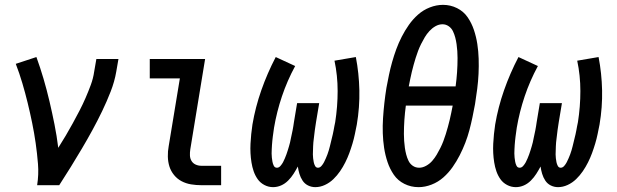

<svg xmlns="http://www.w3.org/2000/svg" viewBox="-20 -763 2540 791"><path d="M133 0Q140 -44 136.5 -87.5Q133 -131 127 -173Q121 -215 112.5 -256.5Q104 -298 94 -339Q84 -380 72 -420.5Q60 -461 45 -500L130 -528Q146 -484 159.5 -438Q173 -392 184 -345Q195 -298 204.5 -250.5Q214 -203 220 -154Q236 -179 251 -204.5Q266 -230 280 -255.5Q294 -281 307.5 -307Q321 -333 332.5 -359.5Q344 -386 354 -413Q364 -440 368 -468L377 -520H468L459 -468Q452 -427 436 -386Q420 -345 401 -305.5Q382 -266 361 -227.5Q340 -189 317.5 -151Q295 -113 271.5 -75Q248 -37 224 0Z M810 0Q788 0 767 -3.5Q746 -7 728 -16.5Q710 -26 697 -42Q684 -58 678 -77Q672 -96 671.5 -118Q671 -140 675 -161L721 -440H597V-520H825L764 -148Q762 -135 762.5 -122.5Q763 -110 769 -100Q775 -90 786 -85Q797 -80 810 -80H891V0Z M1105 8Q1086 8 1069 -1Q1052 -10 1041.5 -25Q1031 -40 1025 -57.5Q1019 -75 1016 -94Q1013 -113 1012 -132Q1011 -151 1012 -171Q1013 -191 1015 -210.5Q1017 -230 1020 -250Q1032 -321 1056.5 -391Q1081 -461 1116 -528L1196 -491Q1163 -430 1141.5 -366Q1120 -302 1109 -237Q1108 -228 1106.5 -219Q1105 -210 1104 -201Q1103 -192 1102 -183.5Q1101 -175 1100.5 -166Q1100 -157 1099.5 -148Q1099 -139 1099 -130.5Q1099 -122 1100 -113.5Q1101 -105 1102.5 -96.5Q1104 -88 1108 -80Q1112 -72 1121 -72Q1129 -72 1135.5 -79.5Q1142 -87 1146 -94.5Q1150 -102 1153.5 -110.5Q1157 -119 1160 -127Q1163 -135 1165.5 -143.5Q1168 -152 1170.5 -160Q1173 -168 1175 -176.5Q1177 -185 1178.5 -193.5Q1180 -202 1182 -210Q1184 -218 1185.5 -226.5Q1187 -235 1188.5 -243.5Q1190 -252 1191 -260L1204 -338H1295L1282 -260Q1281 -252 1279.5 -243.5Q1278 -235 1277 -226.5Q1276 -218 1275 -210Q1274 -202 1273 -193.5Q1272 -185 1271 -176.5Q1270 -168 1270 -160Q1270 -152 1269.5 -143.5Q1269 -135 1269 -127Q1269 -119 1270 -111Q1271 -103 1272.5 -95Q1274 -87 1278 -79.5Q1282 -72 1290 -72Q1298 -72 1304.5 -79.5Q1311 -87 1315 -95Q1319 -103 1322.5 -111Q1326 -119 1329 -127Q1332 -135 1334.5 -143.5Q1337 -152 1339 -160Q1341 -168 1343 -176.5Q1345 -185 1347 -193Q1349 -201 1351 -209.5Q1353 -218 1354.5 -226.5Q1356 -235 1357.5 -243Q1359 -251 1361 -260Q1371 -324 1371 -388Q1371 -452 1358 -513L1446 -528Q1459 -461 1460.5 -391Q1462 -321 1450 -250Q1446 -230 1442 -210.5Q1438 -191 1432 -171Q1426 -151 1419 -132Q1412 -113 1402.5 -94Q1393 -75 1381 -57.5Q1369 -40 1353.5 -25Q1338 -10 1318.5 -1Q1299 8 1279 8Q1263 8 1249 1Q1235 -6 1226.5 -19Q1218 -32 1213.5 -47Q1209 -62 1207 -77Q1199 -62 1189.5 -47Q1180 -32 1167 -19Q1154 -6 1138 1Q1122 8 1105 8Z M1704 8Q1673 8 1646 -5.5Q1619 -19 1602.5 -43Q1586 -67 1576.5 -95.5Q1567 -124 1562.5 -153.5Q1558 -183 1557 -214Q1556 -245 1558 -276Q1560 -307 1563.5 -338.5Q1567 -370 1572 -401Q1577 -428 1582.5 -454.5Q1588 -481 1595.5 -507.5Q1603 -534 1612.5 -560Q1622 -586 1635 -611.5Q1648 -637 1664.5 -660.5Q1681 -684 1702.5 -703Q1724 -722 1751 -732.5Q1778 -743 1805 -743Q1805 -743 1805 -743Q1805 -743 1805 -743Q1836 -743 1863 -729.5Q1890 -716 1906.5 -692Q1923 -668 1932.5 -639.5Q1942 -611 1946.5 -581.5Q1951 -552 1952 -521Q1953 -490 1951.5 -459Q1950 -428 1946 -396.5Q1942 -365 1937 -334Q1932 -307 1926.5 -280.5Q1921 -254 1914 -227.5Q1907 -201 1897 -175Q1887 -149 1874 -123.5Q1861 -98 1844.5 -74.5Q1828 -51 1806.5 -32Q1785 -13 1758 -2.5Q1731 8 1705 8Q1704 8 1704 8Q1704 8 1704 8ZM1857 -407Q1859 -422 1860.5 -436.5Q1862 -451 1863 -465.5Q1864 -480 1864.5 -495Q1865 -510 1865 -524Q1865 -538 1864 -552.5Q1863 -567 1861 -581Q1859 -595 1855.5 -608.5Q1852 -622 1846 -634.5Q1840 -647 1828.5 -655Q1817 -663 1803 -663Q1788 -663 1774 -655Q1760 -647 1749 -635Q1738 -623 1730 -609.5Q1722 -596 1715 -582Q1708 -568 1702.5 -553.5Q1697 -539 1692.5 -524.5Q1688 -510 1684 -495.5Q1680 -481 1676.5 -466.5Q1673 -452 1670 -437Q1667 -422 1664 -407ZM1707 -72Q1721 -72 1735.5 -80Q1750 -88 1760.5 -100Q1771 -112 1779 -125.5Q1787 -139 1794 -153Q1801 -167 1806.5 -181.5Q1812 -196 1816.5 -210.5Q1821 -225 1825 -239.5Q1829 -254 1832.5 -268.5Q1836 -283 1839 -298Q1842 -313 1845 -328H1652Q1650 -313 1648.5 -298.5Q1647 -284 1646 -269.5Q1645 -255 1644.5 -240Q1644 -225 1644 -211Q1644 -197 1645 -182.5Q1646 -168 1648 -154Q1650 -140 1653.5 -126.5Q1657 -113 1663 -100.5Q1669 -88 1680.5 -80Q1692 -72 1707 -72Z M2105 8Q2086 8 2069 -1Q2052 -10 2041.5 -25Q2031 -40 2025 -57.5Q2019 -75 2016 -94Q2013 -113 2012 -132Q2011 -151 2012 -171Q2013 -191 2015 -210.5Q2017 -230 2020 -250Q2032 -321 2056.5 -391Q2081 -461 2116 -528L2196 -491Q2163 -430 2141.5 -366Q2120 -302 2109 -237Q2108 -228 2106.5 -219Q2105 -210 2104 -201Q2103 -192 2102 -183.5Q2101 -175 2100.5 -166Q2100 -157 2099.5 -148Q2099 -139 2099 -130.5Q2099 -122 2100 -113.5Q2101 -105 2102.5 -96.5Q2104 -88 2108 -80Q2112 -72 2121 -72Q2129 -72 2135.5 -79.5Q2142 -87 2146 -94.5Q2150 -102 2153.5 -110.5Q2157 -119 2160 -127Q2163 -135 2165.5 -143.5Q2168 -152 2170.5 -160Q2173 -168 2175 -176.5Q2177 -185 2178.5 -193.5Q2180 -202 2182 -210Q2184 -218 2185.5 -226.5Q2187 -235 2188.5 -243.5Q2190 -252 2191 -260L2204 -338H2295L2282 -260Q2281 -252 2279.5 -243.5Q2278 -235 2277 -226.5Q2276 -218 2275 -210Q2274 -202 2273 -193.5Q2272 -185 2271 -176.5Q2270 -168 2270 -160Q2270 -152 2269.5 -143.5Q2269 -135 2269 -127Q2269 -119 2270 -111Q2271 -103 2272.5 -95Q2274 -87 2278 -79.5Q2282 -72 2290 -72Q2298 -72 2304.5 -79.5Q2311 -87 2315 -95Q2319 -103 2322.5 -111Q2326 -119 2329 -127Q2332 -135 2334.5 -143.5Q2337 -152 2339 -160Q2341 -168 2343 -176.5Q2345 -185 2347 -193Q2349 -201 2351 -209.5Q2353 -218 2354.5 -226.5Q2356 -235 2357.5 -243Q2359 -251 2361 -260Q2371 -324 2371 -388Q2371 -452 2358 -513L2446 -528Q2459 -461 2460.5 -391Q2462 -321 2450 -250Q2446 -230 2442 -210.5Q2438 -191 2432 -171Q2426 -151 2419 -132Q2412 -113 2402.5 -94Q2393 -75 2381 -57.5Q2369 -40 2353.5 -25Q2338 -10 2318.5 -1Q2299 8 2279 8Q2263 8 2249 1Q2235 -6 2226.5 -19Q2218 -32 2213.5 -47Q2209 -62 2207 -77Q2199 -62 2189.5 -47Q2180 -32 2167 -19Q2154 -6 2138 1Q2122 8 2105 8Z"/></svg>

Font: Iosevka SS04 Medium
Style: Italic
Weight: 500
Italic angle: -9°
Monospace: yes
Designer: Belleve Invis
Foundry: Belleve Invis
Version: Version 19.0.0; ttfautohint (v1.8.4)